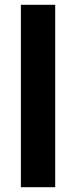

<svg xmlns="http://www.w3.org/2000/svg" viewBox="-20 -780 317 800"><path d="M210 0H67V-760H210Z"/></svg>

Font: Noto Sans Hebrew SemiCondensed
Style: Bold
Weight: 700
Width: 4
Designer: Monotype Design Team
Foundry: Monotype Imaging Inc.
Version: Version 2.004; ttfautohint (v1.8.4.7-5d5b)